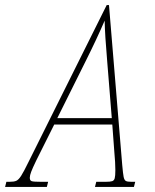

<svg xmlns="http://www.w3.org/2000/svg" viewBox="-78 -734 609 754"><path d="M453 -20 448 0H295L300 -20H336Q355 -20 362.5 -22.5Q370 -25 372.5 -34Q375 -43 375 -66Q375 -95 371 -137L363 -245H135L64 -103Q50 -74 44.5 -59.5Q39 -45 39 -36Q39 -25 46.5 -22.5Q54 -20 85 -20H111L106 0H-58L-53 -20H-41Q-23 -20 -14 -24Q-5 -28 5 -43.5Q15 -59 34 -98L341 -714H350L402 -86Q405 -52 407.5 -39.5Q410 -27 416 -23.5Q422 -20 438 -20ZM361 -270 343 -493Q334 -597 333 -653Q303 -583 258 -493L147 -270Z"/></svg>

Font: Noto Serif CondThin
Style: Italic
Weight: 250
Width: 3
Italic angle: -12°
Designer: Monotype Design Team
Foundry: Monotype Imaging Inc.
Version: Version 1.001